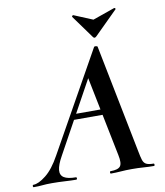

<svg xmlns="http://www.w3.org/2000/svg" viewBox="-127 -882 820 955"><g transform="rotate(-10 283.5 -404.5)"><path d="M-34 0Q-38 0 -38 -6Q-38 -12 -34 -12Q-8 -12 30 -42Q68 -72 103 -136L382 -634Q384 -638 391.5 -637Q399 -636 400 -633L509 -84Q514 -57 519 -41Q524 -25 536 -18.5Q548 -12 573 -12Q577 -12 577 -6Q577 0 573 0Q547 0 520.5 -2Q494 -4 462 -4Q431 -4 406.5 -2Q382 0 356 0Q352 0 352 -6Q352 -12 356 -12Q394 -12 405.5 -27Q417 -42 408 -84L323 -505L379 -582L130 -129Q107 -88 104.5 -62Q102 -36 121 -24Q140 -12 181 -12Q185 -12 185 -6Q185 0 180 0Q157 0 123.5 -2Q90 -4 58 -4Q29 -4 10.5 -2Q-8 0 -34 0ZM202 -295 218 -323H405L407 -295ZM385 -685 301 -801Q300 -803 303 -806.5Q306 -810 309 -808L403 -769L514 -808Q516 -809 519 -806Q522 -803 520 -801L403 -685Q392 -674 385 -685Z"/></g></svg>

Font: Cormorant Light
Style: Bold Italic
Weight: 700
Italic angle: -10°
Version: Version 4.000